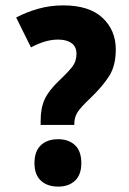

<svg xmlns="http://www.w3.org/2000/svg" viewBox="-20 -774 480 713"><path d="M215 -754Q311 -754 360.5 -708Q410 -662 410 -590Q410 -531 386 -492.5Q362 -454 315 -409Q279 -375 267.5 -356.5Q256 -338 256 -315V-310H131V-327Q131 -373 146 -405.5Q161 -438 199 -474Q237 -510 250.5 -529Q264 -548 264 -574Q264 -601 245.5 -614Q227 -627 196 -627Q170 -627 144.5 -619Q119 -611 95 -598L40 -709Q78 -729 122 -741.5Q166 -754 215 -754ZM196 -81Q156 -81 132 -103Q108 -125 108 -168Q108 -212 131.5 -234.5Q155 -257 196 -257Q235 -257 258.5 -235Q282 -213 282 -168Q282 -125 258.5 -103Q235 -81 196 -81Z"/></svg>

Font: Noto Sans Telugu UI Condensed ExtraBold
Style: Regular
Weight: 800
Width: 3
Designer: Jelle Bosma - Monotype Design Team
Foundry: Monotype Imaging Inc.
Version: Version 2.006; ttfautohint (v1.8.4.7-5d5b)